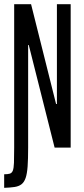

<svg xmlns="http://www.w3.org/2000/svg" viewBox="-23 -708 405 921"><path d="M-3 193V128Q14 128 24 125Q34 122 38.5 110.5Q43 99 44 73Q45 47 45 0V-688H126L246 -209H250V-688H316V0H239L115 -492H112V0Q112 55 109.5 90Q107 125 100 145.5Q93 166 80 176Q67 186 46.5 189Q26 192 -3 193Z"/></svg>

Font: Saira UltraCondensed Medium
Style: Regular
Weight: 500
Width: 1
Designer: Hector Gatti with collaboration of the Omnibus-Type team
Foundry: Omnibus-Type
Version: Version 1.101